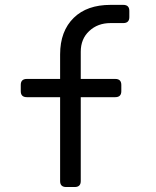

<svg xmlns="http://www.w3.org/2000/svg" viewBox="-20 -752 626 772"><path d="M246.1 0Q221.7 0 221.7 -23.9V-361.3H87.9Q63.5 -361.3 63.5 -385.3V-410.6Q63.5 -434.6 87.9 -434.6H221.7V-533.2Q221.7 -627 276.9 -680.7Q330.1 -732.4 424.3 -732.4H475.6Q500 -732.4 500 -708.5V-683.1Q500 -659.2 475.6 -659.2H424.3Q373 -659.2 338.9 -627.4Q304.7 -595.7 304.7 -543.9V-434.6H443.4Q467.8 -434.6 467.8 -410.6V-385.3Q467.8 -361.3 443.4 -361.3H304.7V-23.9Q304.7 0 280.3 0Z"/></svg>

Font: Simply Mono
Style: Book
Weight: 400
Designer: Wojciech Kalinowski "wmk69" (wmk69@o2.pl)
Foundry: Wojciech Kalinowski "wmk69" (wmk69@o2.pl)
Version: Version 1.0.0